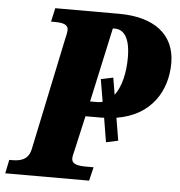

<svg xmlns="http://www.w3.org/2000/svg" viewBox="-74 -763 762 812"><g transform="rotate(5 307.5 -357.0)"><path d="M-22 0H334L348 -58H319C282 -58 255 -62 255 -88C255 -96 258 -108 262 -124L295 -270H363C366 -270 370 -270 374 -271L391 -168L442 -179L426 -275C574 -299 637 -409 637 -525C637 -649 545 -714 399 -714H128L115 -656H126C163 -656 188 -652 188 -626C188 -619 186 -609 181 -588L81 -112C71 -65 37 -58 1 -58H-10ZM338 -334H309L378 -650H388C420 -650 452 -623 452 -533C452 -468 438 -408 410 -371L398 -443L346 -432L362 -337C355 -335 346 -334 338 -334Z"/></g></svg>

Font: Noto Serif Condensed Black
Style: Italic
Weight: 900
Width: 3
Italic angle: -12°
Designer: Monotype Design Team
Foundry: Monotype Imaging Inc.
Version: Version 2.013